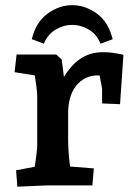

<svg xmlns="http://www.w3.org/2000/svg" viewBox="-20 -700 520 725"><path d="M45.7 5 40.7 -57 162.9 -80 104.5 -29Q107.1 -41.5 110.6 -65.3Q114.1 -89.1 117.3 -113.8Q120.5 -138.5 120.5 -152.5V-336.3Q120.5 -350.5 117.1 -376.5Q113.8 -402.5 109.5 -428.2Q105.2 -453.9 103.2 -465.2L161.6 -407.1L35.1 -427.4L42.6 -494H192.7L213 -475.4L234.6 -305.6L191.9 -355.5Q203.5 -378.6 218.2 -404.1Q232.8 -429.6 253.3 -452.2Q273.8 -474.8 302.4 -488.9Q331 -503 369.9 -503Q388.8 -503 408.2 -500.2Q427.5 -497.4 446.1 -493L433.3 -306.5L365.5 -309.5V-363.5Q365.5 -367.2 362.7 -381.8Q360 -396.5 356.4 -412.6Q352.8 -428.8 349.7 -436.6L386.5 -413.2Q378.5 -414.1 368.6 -414.7Q358.7 -415.4 350 -415.4Q300.3 -415.4 268.7 -377.5Q237.2 -339.5 237.2 -270.5V-182.5Q237.2 -135.8 241.8 -94.5Q246.4 -53.2 250 -31.4L192.6 -75.4L334.3 -64.1L328.9 0H162.1Q155.3 0 134.7 1Q114.1 2 89.7 3Q65.4 4 45.7 5ZM405.4 -552 359.5 -534.9Q345.4 -570.5 315.4 -588.2Q285.4 -606 252.5 -606Q220.1 -606 190.1 -588.2Q160.1 -570.5 145.6 -534.9L100.1 -552Q115.6 -616.7 159.7 -648.6Q203.8 -680.5 252.5 -680.5Q302.3 -680.5 346 -648.6Q389.8 -616.7 405.4 -552Z"/></svg>

Font: Andada Pro
Style: Regular
Weight: 400
Designer: Carolina Giovagnoli
Foundry: Huerta Tipografica
Version: Version 3.003